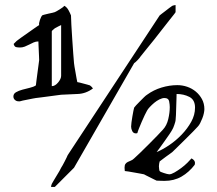

<svg xmlns="http://www.w3.org/2000/svg" viewBox="-20 -709 859 760"><path d="M612 -648Q613 -649 619.5 -654Q626 -659 634 -665Q642 -671 649.5 -677Q657 -683 662 -686Q664 -687 668.5 -688Q673 -689 675 -689V-661Q675 -660 667.5 -650.5Q660 -641 648 -626Q636 -611 621 -591.5Q606 -572 590.5 -552.5Q575 -533 560.5 -515.5Q546 -498 536 -485Q534 -481 524.5 -471Q515 -461 511 -459L273 -45L197 31H182Q182 29 183 25Q184 21 185 19Q186 17 191.5 7.5Q197 -2 203.5 -12.5Q210 -23 215.5 -32.5Q221 -42 222 -45Q224 -48 228 -55Q232 -62 236 -70Q240 -78 243.5 -85Q247 -92 248 -95ZM474 -32Q474 -34 473.5 -38.5Q473 -43 473 -45Q473 -55 476.5 -60Q480 -65 486 -68Q492 -71 498.5 -73.5Q505 -76 511 -82Q518 -88 534.5 -104Q551 -120 569 -138Q587 -156 603 -172.5Q619 -189 625 -196Q640 -212 646 -237.5Q652 -263 652 -285Q652 -295 649.5 -308Q647 -321 631 -321Q622 -321 611 -315.5Q600 -310 590.5 -302Q581 -294 573 -285.5Q565 -277 562 -271Q559 -266 553 -253.5Q547 -241 541 -227Q535 -213 530 -200.5Q525 -188 524 -183Q524 -182 522 -181.5Q520 -181 518 -181Q508 -181 503.5 -190Q499 -199 499 -208Q499 -214 500.5 -225Q502 -236 504 -248Q506 -260 508 -270Q510 -280 511 -283Q512 -285 518.5 -292Q525 -299 533.5 -307.5Q542 -316 549.5 -323.5Q557 -331 562 -334Q588 -353 619.5 -362.5Q651 -372 682 -372Q702 -372 721 -365.5Q740 -359 755 -346.5Q770 -334 779.5 -316.5Q789 -299 789 -277Q789 -271 787 -261Q785 -251 781 -241Q777 -231 772.5 -222Q768 -213 763 -208Q758 -202 744 -188Q730 -174 714 -158Q698 -142 683 -127.5Q668 -113 662 -107Q660 -105 652.5 -100Q645 -95 636.5 -88.5Q628 -82 620.5 -76.5Q613 -71 612 -70Q611 -68 610 -61Q609 -54 609 -51Q609 -47 610 -39.5Q611 -32 612 -32Q613 -30 618 -28Q623 -26 629 -24Q635 -22 641 -20.5Q647 -19 650 -19Q658 -19 671 -26.5Q684 -34 697.5 -44Q711 -54 722 -65Q733 -76 738 -82Q752 -75 752 -63Q752 -62 751.5 -61.5Q751 -61 751 -60V-57Q728 -27 698.5 -10Q669 7 631 7Q625 7 613 6.5Q601 6 600 6Q598 5 590.5 1.5Q583 -2 574.5 -6.5Q566 -11 558.5 -14.5Q551 -18 550 -19Q545 -20 534.5 -22Q524 -24 512 -26Q500 -28 489 -30Q478 -32 474 -32ZM679 -337Q679 -331 678.5 -316.5Q678 -302 677.5 -285Q677 -268 676.5 -253.5Q676 -239 675 -233Q675 -229 670 -214.5Q665 -200 662 -196Q659 -190 650.5 -177.5Q642 -165 632 -151Q622 -137 613 -124.5Q604 -112 600 -107Q624 -117 650.5 -135Q677 -153 699.5 -176.5Q722 -200 737 -227Q752 -254 752 -283Q752 -314 729.5 -325.5Q707 -337 679 -337ZM33 -327Q33 -338 43.5 -344Q54 -350 68.5 -354Q83 -358 98 -361.5Q113 -365 122 -371Q123 -377 124.5 -391.5Q126 -406 128.5 -422Q131 -438 132.5 -452Q134 -466 135 -471Q135 -475 134.5 -485.5Q134 -496 133.5 -508Q133 -520 132.5 -530Q132 -540 132 -545Q122 -545 113 -541Q104 -537 95.5 -532.5Q87 -528 78 -524.5Q69 -521 59 -521Q51 -521 44 -522.5Q37 -524 34 -535L46 -547Q51 -551 63.5 -560Q76 -569 90.5 -579Q105 -589 117.5 -598Q130 -607 135 -610Q134 -613 135 -618.5Q136 -624 138 -630Q140 -636 142.5 -641Q145 -646 147 -648Q148 -649 155.5 -651Q163 -653 172 -655Q181 -657 188 -658.5Q195 -660 197 -661Q202 -663 216.5 -672Q231 -681 235 -686Q245 -680 251 -669Q257 -658 261 -648Q261 -637 262.5 -610.5Q264 -584 266 -553.5Q268 -523 270 -496Q272 -469 273 -459Q273 -455 275 -444.5Q277 -434 279 -422Q281 -410 283 -399Q285 -388 286 -384Q289 -384 296 -382Q303 -380 311 -378Q319 -376 326 -374Q333 -372 336 -371Q338 -370 342.5 -365.5Q347 -361 348 -359Q320 -338 287 -337Q254 -336 222 -334Q217 -333 203 -331.5Q189 -330 173 -327.5Q157 -325 142.5 -323.5Q128 -322 122 -321Q120 -321 110.5 -319Q101 -317 90.5 -315Q80 -313 70.5 -311Q61 -309 59 -308H53Q45 -308 39 -313.5Q33 -319 33 -327ZM222 -610Q220 -609 210 -604Q200 -599 197 -597Q195 -595 190 -591Q185 -587 185 -585V-368Q198 -368 210 -382.5Q222 -397 222 -409Z"/></svg>

Font: Miltonian
Style: Regular
Weight: 400
Designer: Pablo Impallari
Foundry: Pablo Impallari
Version: Version 1.008